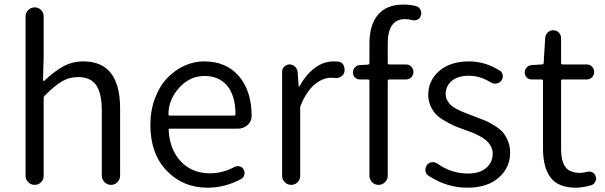

<svg xmlns="http://www.w3.org/2000/svg" viewBox="-20 -829 2713 861"><path d="M94.7 -40V-755.9Q94.7 -772.5 106.9 -784.2Q119.1 -795.9 135.7 -795.9Q152.3 -795.9 164.1 -784.2Q175.8 -772.5 175.8 -755.9V-575.2L172.9 -469.7Q172.9 -467.8 174.8 -466.8Q176.8 -465.8 178.7 -466.8Q222.7 -508.8 263.7 -531.2Q304.7 -553.7 353.5 -553.7Q518.6 -553.7 518.6 -342.8V-41Q518.6 -24.4 506.8 -12.2Q495.1 0 478 0Q460.9 0 448.7 -12.2Q436.5 -24.4 436.5 -41V-333Q436.5 -411.1 411.1 -447.3Q385.7 -483.4 330.1 -483.4Q290 -483.4 256.8 -463.4Q223.6 -443.4 180.7 -400.4Q175.8 -395.5 175.8 -387.7V-40Q175.8 -23.4 164.1 -11.7Q152.3 0 135.7 0Q119.1 0 106.9 -11.7Q94.7 -23.4 94.7 -40Z M910.2 12.7Q800.8 12.7 727.5 -63.5Q654.3 -139.6 654.3 -268.6Q654.3 -333 674.8 -387.7Q695.3 -442.4 729 -478Q762.7 -513.7 805.7 -533.7Q848.6 -553.7 895.5 -553.7Q994.1 -553.7 1050.8 -488.3Q1108.4 -420.9 1108.4 -308.6Q1108.4 -285.2 1090.8 -268.6Q1072.3 -252 1046.9 -252H743.2Q735.4 -252 736.3 -245.1Q741.2 -157.2 791.5 -104.5Q841.8 -51.8 920.9 -51.8Q978.5 -51.8 1031.2 -80.1Q1042 -85.9 1054.2 -83Q1066.4 -80.1 1072.3 -69.3Q1079.1 -57.6 1075.7 -44.9Q1072.3 -32.2 1061.5 -26.4Q989.3 12.7 910.2 12.7ZM735.4 -316.4Q735.4 -310.5 742.2 -310.5H1029.3Q1036.1 -310.5 1036.1 -318.4Q1036.1 -318.4 1036.1 -318.4Q1035.2 -401.4 998.5 -444.8Q961.9 -488.3 896.5 -488.3Q835.9 -488.3 790 -442.4Q735.4 -386.7 735.4 -316.4Z M1245.1 -40V-506.8Q1245.1 -520.5 1254.9 -530.3Q1264.6 -540 1278.3 -540Q1292 -540 1302.2 -530.8Q1312.5 -521.5 1314.5 -506.8L1319.3 -442.4Q1319.3 -441.4 1320.8 -441.4Q1322.3 -441.4 1323.2 -442.4Q1351.6 -494.1 1391.1 -523.9Q1430.7 -553.7 1475.6 -553.7Q1488.3 -553.7 1498 -552.7Q1512.7 -550.8 1520.5 -537.1Q1525.4 -527.3 1525.4 -516.6Q1525.4 -511.7 1524.4 -506.8Q1521.5 -493.2 1508.8 -485.4Q1496.1 -477.5 1481.4 -479.5Q1473.6 -480.5 1465.8 -480.5Q1427.7 -480.5 1391.6 -450.7Q1355.5 -420.9 1329.1 -358.4Q1326.2 -352.5 1326.2 -344.7V-40Q1326.2 -23.4 1314.5 -11.7Q1302.7 0 1286.1 0Q1269.5 0 1257.3 -11.7Q1245.1 -23.4 1245.1 -40Z M1845.7 -801.8Q1858.4 -797.9 1865.2 -786.1Q1869.1 -778.3 1869.1 -769.5Q1869.1 -764.6 1867.2 -759.8Q1864.3 -747.1 1852.5 -741.2Q1840.8 -735.4 1827.1 -739.3Q1811.5 -743.2 1795.9 -743.2Q1718.8 -743.2 1718.8 -632.8V-546.9Q1718.8 -540 1725.6 -540H1800.8Q1814.5 -540 1824.2 -530.3Q1834 -520.5 1834 -506.3Q1834 -492.2 1824.2 -482.4Q1814.5 -472.7 1800.8 -472.7H1725.6Q1718.8 -472.7 1718.8 -465.8V-41Q1718.8 -24.4 1706.5 -12.2Q1694.3 0 1677.2 0Q1660.2 0 1648.4 -12.2Q1636.7 -24.4 1636.7 -41V-465.8Q1636.7 -472.7 1628.9 -472.7H1593.8Q1580.1 -472.7 1571.3 -481.9Q1562.5 -491.2 1562.5 -503.9Q1562.5 -516.6 1571.3 -526.4Q1580.1 -536.1 1592.8 -537.1L1628.9 -539.1Q1636.7 -540 1636.7 -546.9V-633.8Q1636.7 -717.8 1675.3 -763.2Q1713.9 -808.6 1789.1 -808.6Q1817.4 -808.6 1845.7 -801.8Z M2075.2 12.7Q1983.4 12.7 1901.4 -41Q1889.6 -48.8 1887.7 -62.5Q1887.7 -65.4 1887.7 -68.4Q1887.7 -79.1 1894.5 -88.9Q1902.3 -99.6 1916.5 -101.6Q1930.7 -103.5 1942.4 -94.7Q2004.9 -50.8 2078.1 -50.8Q2131.8 -50.8 2160.6 -76.2Q2189.5 -101.6 2189.5 -140.6Q2189.5 -158.2 2181.6 -172.4Q2173.8 -186.5 2163.1 -196.8Q2152.3 -207 2133.8 -217.3Q2115.2 -227.5 2100.6 -233.4Q2085.9 -239.3 2063.5 -247.1Q2035.2 -256.8 2016.6 -265.1Q1998 -273.4 1973.6 -287.6Q1949.2 -301.8 1935.1 -316.4Q1920.9 -331.1 1910.6 -354Q1900.4 -377 1900.4 -403.3Q1900.4 -467.8 1949.7 -510.7Q1999 -553.7 2084 -553.7Q2155.3 -553.7 2220.7 -512.7Q2232.4 -505.9 2234.4 -492.2Q2236.3 -478.5 2228.5 -467.8Q2220.7 -457 2207 -454.6Q2193.4 -452.1 2181.6 -459Q2132.8 -489.3 2084 -489.3Q2032.2 -489.3 2005.4 -465.8Q1978.5 -442.4 1978.5 -407.2Q1978.5 -391.6 1986.3 -377.9Q1994.1 -364.3 2003.4 -356Q2012.7 -347.7 2032.2 -337.9Q2051.8 -328.1 2064 -323.7Q2076.2 -319.3 2100.6 -309.6Q2103.5 -308.6 2108.4 -306.6Q2139.6 -294.9 2155.8 -288.1Q2171.9 -281.2 2196.8 -266.1Q2221.7 -251 2234.4 -236.3Q2247.1 -221.7 2257.3 -197.8Q2267.6 -173.8 2267.6 -144.5Q2267.6 -77.1 2216.3 -32.2Q2165 12.7 2075.2 12.7Z M2563.5 12.7Q2483.4 12.7 2449.2 -32.7Q2415 -78.1 2415 -163.1V-465.8Q2415 -472.7 2407.2 -472.7H2363.3Q2350.6 -472.7 2341.8 -481.9Q2333 -491.2 2333 -503.9Q2333 -516.6 2341.8 -526.4Q2350.6 -536.1 2363.3 -537.1L2410.2 -540Q2418 -540 2418 -546.9L2424.8 -658.2Q2425.8 -672.9 2436 -683.1Q2446.3 -693.4 2460.9 -693.4Q2475.6 -693.4 2485.8 -683.1Q2496.1 -672.9 2496.1 -658.2V-546.9Q2496.1 -540 2502.9 -540H2611.3Q2625 -540 2634.8 -530.3Q2644.5 -520.5 2644.5 -506.3Q2644.5 -492.2 2634.8 -482.4Q2625 -472.7 2611.3 -472.7H2502.9Q2496.1 -472.7 2496.1 -465.8V-160.2Q2496.1 -107.4 2515.1 -80.6Q2534.2 -53.7 2581.1 -53.7Q2594.7 -53.7 2613.3 -58.6Q2626 -61.5 2637.2 -55.7Q2648.4 -49.8 2651.4 -37.1Q2653.3 -33.2 2653.3 -28.3Q2653.3 -20.5 2648.4 -12.7Q2642.6 -1 2629.9 2Q2590.8 12.7 2563.5 12.7Z"/></svg>

Font: Gen Jyuu Gothic Normal
Style: Regular
Weight: 300
Designer: [Source Han Sans]
Ryoko NISHIZUKA  (kana & ideographs); Paul D. Hunt (Latin, Greek & Cyrillic); Wenlong ZHANG  (bopomofo
Version: Version 1.002.20150607